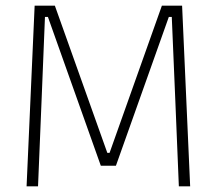

<svg xmlns="http://www.w3.org/2000/svg" viewBox="-20 -659 766 679"><path d="M74 0 102.5 -639H174L359.5 -118.5H367.5L552.5 -639H624L652.5 0H612.5L600 -303.5L587.5 -599H577L390 -73H336.5L149.5 -599H139L127 -303L114.5 0Z"/></svg>

Font: Anek Tamil Medium ExtraLight
Style: Regular
Weight: 250
Version: Version 1.003